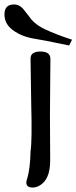

<svg xmlns="http://www.w3.org/2000/svg" viewBox="-52 -834 343 861"><path d="M174 -568C175 -591 160 -603 130 -603C99 -603 84 -592 85 -569L88 -369C91 -259 90 -188 85 -155C84 -104 79 -62 69 -30C67 -25 66 -20 66 -16C66 -1 75 7 94 7C105 7 115 4 124 -1C157 -19 173 -57 173 -114C172 -245 172 -314 172 -321C172 -366 173 -449 174 -568ZM271 -656C224 -671 184 -687 151 -702C127 -713 107 -727 91 -744L56 -789C43 -806 28 -814 11 -814C-18 -814 -32 -799 -32 -769C-32 -738 -17 -713 14 -693C35 -679 60 -669 88 -663L155 -651L258 -630Z"/></svg>

Font: GFS Ignacio
Style: Regular
Weight: 400
Designer: George D. Matthiopoulos
Foundry: George D. Matthiopoulos
Version: Version 1.000